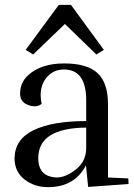

<svg xmlns="http://www.w3.org/2000/svg" viewBox="-20 -761 553 793"><path d="M214 -28Q203 -28 191 -31Q138 -43 138 -108Q138 -232 336 -234V-148Q335 -93 293 -61Q252 -28 214 -28ZM40 -108Q40 -52 81 -20Q122 12 178 12Q288 12 335 -78L344 11L511 -1L510 -24L426 -28V-331Q426 -419 383 -459Q340 -499 245 -499Q149 -499 96 -450Q63 -420 63 -374Q63 -340 95 -328Q109 -322 124 -322Q139 -322 152 -332Q148 -349 148 -368Q148 -407 168 -435Q196 -474 244 -474Q336 -474 336 -347V-261Q196 -261 118 -223Q42 -186 40 -108ZM223 -741 86 -555 117 -536 248 -662 378 -536 409 -555 273 -741Z"/></svg>

Font: Rufina
Style: Regular
Weight: 400
Designer: Martin Sommaruga
Foundry: Martin Sommaruga
Version: Version